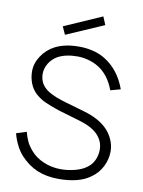

<svg xmlns="http://www.w3.org/2000/svg" viewBox="-103 -1034 835 1120"><g transform="rotate(10 314.0 -474.5)"><path d="M214.5 -819 193.5 -865.5 416.5 -963.5 436.5 -915.5ZM531 -546Q498.5 -634 432.5 -674Q407 -689.5 374.2 -698.5Q341.5 -707.5 309.5 -707.5Q239.5 -707.5 193.5 -682.5Q178.5 -674 166 -662Q153.5 -650 144.8 -635.8Q136 -621.5 131 -605.5Q126 -589.5 126 -573Q126 -550.5 133.8 -530Q141.5 -509.5 157.5 -494Q188.5 -462.5 267.5 -437.5L403 -398Q489.5 -373 537.5 -326Q563.5 -300.5 579.2 -266Q595 -231.5 595 -195Q595 -148.5 573 -104.5Q551.5 -62 512.5 -34.5Q446 15.5 324 15.5Q252 15.5 197.2 -7.2Q142.5 -30 97 -79Q74 -104.5 57.8 -137.8Q41.5 -171 33.5 -204L93.5 -223Q97.5 -207.5 102.2 -194Q107 -180.5 112.5 -168.5Q123.5 -145 147 -117.5Q162 -100 181.8 -86.2Q201.5 -72.5 224.5 -62.8Q247.5 -53 273.2 -47.8Q299 -42.5 326 -42.5Q367 -42.5 408.5 -53Q450.5 -63.5 477 -83.5Q504 -102 517.5 -131.8Q531 -161.5 531 -193.5Q531 -244.5 494 -282.5Q458.5 -318.5 387.5 -339.5L251 -380Q227 -388 207.5 -395.8Q188 -403.5 172 -410.5Q141 -424.5 113.5 -449Q88 -473 75.2 -506.5Q62.5 -540 62.5 -576Q62.5 -624 91 -667Q120 -710.5 164.5 -734.5Q222.5 -765.5 308.5 -765.5Q351 -765.5 391.2 -755.8Q431.5 -746 463.5 -726Q550.5 -672.5 590.5 -562.5Z"/></g></svg>

Font: Russisch Sans Light
Style: Regular
Weight: 300
Designer: Michael Sharanda (font) & Cristiano Sobral (main changes)
Foundry: Michael Sharanda
Version: Version 2.00;September 8, 2020;FontCreator 13.0.0.2681 64-bi